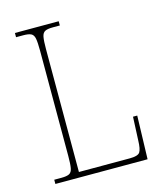

<svg xmlns="http://www.w3.org/2000/svg" viewBox="-108 -795 750 877"><g transform="rotate(-15 267.0 -357.0)"><path d="M45 0V-20H79Q104 -20 116 -26Q128 -32 131.5 -51Q135 -70 135 -108V-606Q135 -645 131.5 -663.5Q128 -682 116 -688Q104 -694 79 -694H45V-714H252V-694H219Q194 -694 182 -688Q170 -682 166.5 -663.5Q163 -645 163 -606V-25H403Q442 -25 451.5 -39Q461 -53 462 -94L467 -205H487L481 0Z"/></g></svg>

Font: Noto Serif Lao SemiCondensed Thin
Style: Regular
Weight: 100
Width: 4
Designer: Monotype Design Team
Foundry: Monotype Imaging Inc.
Version: Version 2.003; ttfautohint (v1.8.4.7-5d5b)